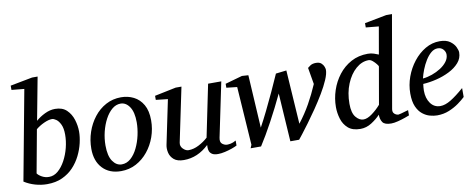

<svg xmlns="http://www.w3.org/2000/svg" viewBox="-64 -1030 3305 1336"><g transform="rotate(-10 1588.5 -362.5)"><path d="M460 -310.1Q460 -272.9 450 -229.5Q439.9 -186 418.9 -143.3Q397.9 -100.6 365 -65.4Q332 -30.3 285.6 -9Q239.3 12.2 178.2 12.2Q136.2 12.2 94.7 0.2Q53.2 -11.7 18.1 -34.2L136.2 -668L46.9 -676.8V-707L203.1 -736.8H242.2L185.1 -434.1Q212.4 -458.5 249.3 -476.3Q286.1 -494.1 321.8 -494.1Q373.5 -494.1 403.6 -465.3Q433.6 -436.5 446.8 -394Q460 -351.6 460 -310.1ZM360.8 -306.2Q360.8 -351.1 347.9 -377.9Q335 -404.8 318.1 -416.5Q301.3 -428.2 289.1 -428.2Q265.1 -428.2 232.4 -413.3Q199.7 -398.4 173.8 -377L118.2 -74.2Q127.9 -60.1 150.6 -47.6Q173.3 -35.2 200.2 -35.2Q234.9 -35.2 263.9 -60.1Q293 -85 314.9 -125.5Q336.9 -166 348.9 -213.6Q360.8 -261.2 360.8 -306.2Z M967.3 -299.8Q967.3 -239.3 947.5 -183.3Q927.7 -127.4 891.8 -83.3Q856 -39.1 807.4 -13.4Q758.8 12.2 701.2 12.2Q618.7 12.2 570.8 -38.8Q522.9 -89.8 522.9 -176.8Q522.9 -237.8 542.2 -294.4Q561.5 -351.1 596.7 -396.2Q631.8 -441.4 680.7 -467.8Q729.5 -494.1 788.1 -494.1Q836.4 -494.1 877.2 -473.6Q918 -453.1 942.6 -410.4Q967.3 -367.7 967.3 -299.8ZM866.2 -304.2Q866.2 -375.5 840.8 -413.3Q815.4 -451.2 777.3 -451.2Q744.6 -451.2 716.8 -427.7Q689 -404.3 668.2 -365.2Q647.5 -326.2 635.7 -278.6Q624 -231 624 -182.1Q624 -107.9 649.9 -70.6Q675.8 -33.2 713.4 -33.2Q749 -33.2 777.3 -58.3Q805.7 -83.5 825.4 -124.3Q845.2 -165 855.7 -212.4Q866.2 -259.8 866.2 -304.2Z M1522 -23.9Q1509.8 -17.1 1485.6 -8.5Q1461.4 0 1434.6 6.1Q1407.7 12.2 1386.2 12.2Q1357.9 12.2 1344 2.9Q1330.1 -6.3 1325.4 -19.3Q1320.8 -32.2 1321 -44.7Q1321.3 -57.1 1321.3 -63Q1242.2 12.2 1145 12.2Q1098.6 12.2 1074.7 -8.3Q1050.8 -28.8 1044.2 -57.9Q1037.6 -86.9 1043 -112.8L1107.9 -424.8L1023.9 -434.1V-462.9L1174.8 -494.1H1215.8L1136.2 -112.8Q1130.9 -87.4 1149.7 -68.6Q1168.5 -49.8 1188 -49.8Q1224.1 -49.8 1261 -68.8Q1297.9 -87.9 1326.2 -113.8L1401.9 -481.9H1495.1L1415 -97.2Q1408.7 -66.4 1425.5 -53.7Q1442.4 -41 1459 -41Q1468.8 -41 1484.9 -43.9Q1501 -46.9 1522 -59.1Z M2226.1 -435.1Q2226.1 -407.2 2208 -365.2Q2189.9 -323.2 2161.1 -274.9Q2132.3 -226.6 2099.4 -178.5Q2066.4 -130.4 2036.1 -89.4Q2005.9 -48.3 1984.4 -21Q1962.9 6.3 1958 12.2H1896L1874 -329.1Q1829.6 -234.9 1780.3 -143.8Q1731 -52.7 1689 12.2H1615.2L1625 -11.2L1597.2 -423.8L1522 -432.1V-460L1643.1 -494.1L1688 -491.2L1710 -117.2Q1736.3 -165 1765.4 -224.4Q1794.4 -283.7 1823.7 -346.7Q1853 -409.7 1878.9 -469.2L1954.1 -478L1979 -97.2Q2025.4 -156.7 2060.8 -219.7Q2096.2 -282.7 2126 -352.1L2106 -469.2Q2109.9 -473.1 2125.2 -483.6Q2140.6 -494.1 2166 -494.1Q2189.9 -494.1 2202.9 -482.7Q2215.8 -471.2 2220.9 -457.3Q2226.1 -443.4 2226.1 -435.1Z M2746.1 -736.8 2632.3 -85.9Q2629.4 -67.4 2636.7 -57.4Q2644 -47.4 2654.1 -43.7Q2664.1 -40 2668.5 -40Q2673.3 -40 2689 -44.4Q2704.6 -48.8 2720.2 -53.5Q2735.8 -58.1 2740.2 -59.1V-22Q2732.4 -18.6 2708.7 -10.3Q2685.1 -2 2657.5 5.1Q2629.9 12.2 2609.4 12.2Q2563.5 12.2 2548.8 -9Q2534.2 -30.3 2534.2 -63Q2508.3 -35.2 2471.2 -11.5Q2434.1 12.2 2392.1 12.2Q2336.4 12.2 2305.4 -15.1Q2274.4 -42.5 2262 -83.7Q2249.5 -125 2249.5 -167Q2249.5 -226.6 2268.8 -284.7Q2288.1 -342.8 2324.7 -390.1Q2361.3 -437.5 2413.6 -465.8Q2465.8 -494.1 2532.2 -494.1Q2555.2 -494.1 2575 -487.3Q2594.7 -480.5 2607.4 -475.1L2641.1 -668L2550.3 -676.8V-707L2705.1 -736.8ZM2593.3 -394Q2593.8 -397 2583.3 -410.6Q2572.8 -424.3 2558.1 -436.8Q2543.5 -449.2 2530.3 -449.2Q2481.9 -449.2 2439.9 -412.6Q2397.9 -376 2372.1 -313.5Q2346.2 -251 2346.2 -172.9Q2346.2 -108.4 2370.6 -78.6Q2395 -48.8 2424.3 -48.8Q2451.7 -48.8 2486.1 -74.2Q2520.5 -99.6 2547.4 -130.9Z M3160.2 -393.1Q3160.2 -352.1 3133.1 -321Q3106 -290 3062.7 -268.3Q3019.5 -246.6 2970.2 -234.6Q2920.9 -222.7 2876 -220.2Q2874.5 -210.4 2873.3 -196.8Q2872.1 -183.1 2872.1 -173.8Q2872.1 -119.1 2897.9 -83.5Q2923.8 -47.9 2967.3 -47.9Q3001 -47.9 3041.7 -72.5Q3082.5 -97.2 3137.2 -145V-82Q3118.7 -64 3088.4 -42Q3058.1 -20 3019 -3.9Q2980 12.2 2934.1 12.2Q2911.1 12.2 2883.8 4.9Q2856.4 -2.4 2831.8 -22Q2807.1 -41.5 2791.3 -77.1Q2775.4 -112.8 2775.4 -169.9Q2775.4 -229.5 2796.1 -286.9Q2816.9 -344.2 2853.5 -390.9Q2890.1 -437.5 2937.7 -465.3Q2985.4 -493.2 3039.1 -493.2Q3085.4 -493.2 3111.8 -474.1Q3138.2 -455.1 3149.2 -431.4Q3160.2 -407.7 3160.2 -393.1ZM3071.3 -394Q3071.3 -413.6 3056.6 -430.2Q3042 -446.8 3017.1 -446.8Q2992.2 -446.8 2970.5 -428.5Q2948.7 -410.2 2930.7 -380.9Q2912.6 -351.6 2899.9 -319.1Q2887.2 -286.6 2880.4 -257.8Q2912.1 -260.7 2945.6 -272.5Q2979 -284.2 3007.6 -302.5Q3036.1 -320.8 3053.7 -344.2Q3071.3 -367.7 3071.3 -394Z"/></g></svg>

Font: Charis
Style: Italic
Weight: 400
Italic angle: -11°
Designer: Walt Agee, Miriam Martin, Annie Olsen, Victor Gaultney, Lorna Priest, Alan Ward, Bob Hallissy, Martin Hosken, Sharon Cor
Foundry: SIL Global
Version: Version 7.000